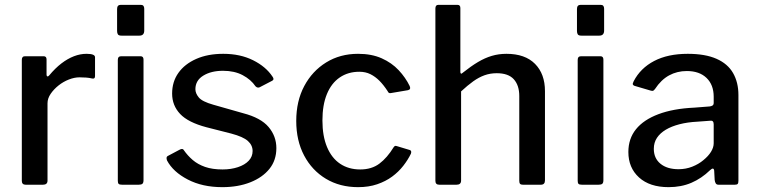

<svg xmlns="http://www.w3.org/2000/svg" viewBox="-20 -762 3132 792"><path d="M86 0Q78 0 74 -4Q70 -8 70 -16V-515Q70 -530 83 -530H160Q172 -530 172 -517V-454Q172 -448 175.5 -447Q179 -446 183 -451Q208 -481 233.5 -500.5Q259 -520 285 -530Q311 -540 337 -540Q372 -540 372 -526V-448Q372 -436 361 -438Q349 -441 335.5 -442Q322 -443 308 -443Q287 -443 264 -434Q241 -425 221.5 -409.5Q202 -394 189 -375Q176 -356 176 -336V-17Q176 0 157 0H86Z M572 -19Q572 -8 567.5 -4Q563 0 552 0H484Q473 0 469.5 -3.5Q466 -7 466 -16V-515Q466 -530 480 -530H560Q572 -530 572 -516ZM575 -636Q575 -615 555 -615H481Q470 -615 466.5 -620Q463 -625 463 -634V-725Q463 -742 478 -742H561Q575 -742 575 -726Z M1034 -406Q1015 -434 981 -452Q947 -470 900 -470Q851 -470 818.5 -450Q786 -430 786 -394Q786 -377 800 -360Q814 -343 860 -330L983 -295Q1056 -276 1088 -238Q1120 -200 1120 -151Q1120 -101 1091.5 -65.5Q1063 -30 1012.5 -10Q962 10 897 10Q815 10 754.5 -21.5Q694 -53 669 -100Q667 -106 667 -110.5Q667 -115 671 -118L720 -144Q727 -148 731.5 -147.5Q736 -147 738 -143Q754 -120 775 -102Q796 -84 826 -73.5Q856 -63 898 -63Q933 -63 961.5 -72.5Q990 -82 1006 -99Q1022 -116 1022 -139Q1022 -163 1002.5 -180.5Q983 -198 934 -211L832 -237Q756 -257 723 -292Q690 -327 690 -376Q690 -425 716 -461.5Q742 -498 789.5 -519Q837 -540 901 -540Q971 -540 1024 -513.5Q1077 -487 1104 -446Q1107 -442 1108 -437.5Q1109 -433 1103 -429L1051 -402Q1047 -400 1042.5 -401Q1038 -402 1034 -406Z M1457 -540Q1513 -540 1554.5 -521.5Q1596 -503 1624.5 -472.5Q1653 -442 1670 -407Q1676 -393 1663 -390L1592 -378Q1583 -376 1579 -386Q1562 -412 1545 -429Q1528 -446 1508 -456Q1488 -466 1462 -466Q1416 -466 1381.5 -442.5Q1347 -419 1328.5 -374Q1310 -329 1310 -265Q1310 -201 1329 -155.5Q1348 -110 1383 -86.5Q1418 -63 1466 -63Q1513 -63 1545 -87Q1577 -111 1604 -155Q1607 -159 1609.5 -160Q1612 -161 1618 -159L1671 -143Q1679 -140 1675 -128Q1663 -103 1643.5 -78Q1624 -53 1597.5 -33.5Q1571 -14 1536 -2Q1501 10 1457 10Q1382 10 1324.5 -24.5Q1267 -59 1234.5 -120.5Q1202 -182 1202 -263Q1202 -345 1235 -407Q1268 -469 1325.5 -504.5Q1383 -540 1457 -540Z M1792 0Q1776 0 1776 -16V-727Q1776 -742 1788 -742H1867Q1879 -742 1879 -729V-465Q1879 -460 1881.5 -458.5Q1884 -457 1889 -462Q1923 -489 1951.5 -506Q1980 -523 2008.5 -531.5Q2037 -540 2069 -540Q2146 -540 2187 -498.5Q2228 -457 2228 -386V-18Q2228 0 2211 0H2137Q2129 0 2125.5 -3.5Q2122 -7 2122 -16V-366Q2122 -410 2099.5 -435Q2077 -460 2029 -460Q2002 -460 1978.5 -451.5Q1955 -443 1932 -426.5Q1909 -410 1882 -385V-17Q1882 0 1863 0H1792Z M2469 -19Q2469 -8 2464.5 -4Q2460 0 2449 0H2381Q2370 0 2366.5 -3.5Q2363 -7 2363 -16V-515Q2363 -530 2377 -530H2457Q2469 -530 2469 -516ZM2472 -636Q2472 -615 2452 -615H2378Q2367 -615 2363.5 -620Q2360 -625 2360 -634V-725Q2360 -742 2375 -742H2458Q2472 -742 2472 -726Z M2909 -60Q2874 -26 2832 -8Q2790 10 2738 10Q2660 10 2616 -30Q2572 -70 2572 -135Q2572 -190 2603.5 -229Q2635 -268 2696 -291Q2757 -314 2844 -318L2908 -323Q2915 -324 2919.5 -327Q2924 -330 2924 -338V-363Q2924 -412 2894.5 -440.5Q2865 -469 2813 -469Q2773 -469 2740 -451Q2707 -433 2682 -395Q2678 -390 2675 -388Q2672 -386 2665 -388L2597 -408Q2592 -410 2590.5 -413.5Q2589 -417 2594 -427Q2622 -481 2678.5 -510.5Q2735 -540 2817 -540Q2889 -540 2935.5 -519.5Q2982 -499 3004 -460.5Q3026 -422 3026 -370V-17Q3026 -7 3023 -3.5Q3020 0 3011 0H2944Q2936 0 2932.5 -5.5Q2929 -11 2928 -20L2926 -58Q2924 -74 2909 -60ZM2924 -249Q2924 -266 2910 -264L2856 -260Q2816 -258 2783 -249.5Q2750 -241 2726.5 -227Q2703 -213 2690 -193.5Q2677 -174 2677 -148Q2677 -109 2704.5 -86.5Q2732 -64 2779 -64Q2809 -64 2835.5 -74.5Q2862 -85 2881 -101Q2902 -118 2913 -136Q2924 -154 2924 -171V-249Z"/></svg>

Font: Libre Franklin Thin Medium
Style: Regular
Weight: 500
Version: Version 3.000